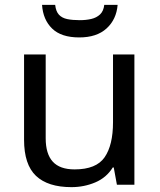

<svg xmlns="http://www.w3.org/2000/svg" viewBox="-20 -760 658 790"><path d="M533 -536V0H461L448 -71H444Q418 -29 372 -9.5Q326 10 274 10Q177 10 128 -36.5Q79 -83 79 -185V-536H168V-191Q168 -127 197 -95Q226 -63 287 -63Q376 -63 410.5 -113Q445 -163 445 -257V-536ZM464 -740Q459 -680 418.5 -643Q378 -606 306 -606Q232 -606 194.5 -642.5Q157 -679 153 -740H207Q210 -713 222.5 -699.5Q235 -686 256.5 -681.5Q278 -677 308 -677Q334 -677 355.5 -682Q377 -687 391.5 -700.5Q406 -714 409 -740Z"/></svg>

Font: Noto Naskh Arabic
Style: Regular
Weight: 400
Designer: Monotype Design Team, David Williams, Mohamad Dakak and Nizar Qandah
Foundry: Monotype Imaging Inc.
Version: Version 2.013